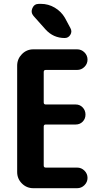

<svg xmlns="http://www.w3.org/2000/svg" viewBox="-20 -990 540 1010"><path d="M220.7 -622.1Q210 -622.1 210 -611.3V-451.2Q210 -440.4 220.7 -440.4H377.9Q400.4 -440.4 415 -424.8Q429.7 -409.2 429.7 -387.2Q429.7 -365.2 415 -350.1Q400.4 -335 377.9 -335H220.7Q210 -335 210 -324.2V-119.1Q210 -108.4 220.7 -108.4H385.7Q408.2 -108.4 424.3 -92.3Q440.4 -76.2 440.4 -54.2Q440.4 -32.2 424.3 -16.1Q408.2 0 385.7 0H155.3Q120.1 0 95.2 -24.9Q70.3 -49.8 70.3 -85V-644.5Q70.3 -679.7 95.2 -705.1Q120.1 -730.5 155.3 -730.5H385.7Q408.2 -730.5 424.3 -714.4Q440.4 -698.2 440.4 -676.3Q440.4 -654.3 424.3 -638.2Q408.2 -622.1 385.7 -622.1ZM195.3 -969.7Q234.4 -969.7 268.1 -949.7Q301.8 -929.7 321.3 -896.5L350.6 -841.8Q360.4 -824.2 350.1 -807.1Q339.8 -790 320.3 -790Q260.7 -790 219.7 -835L156.2 -906.2Q140.6 -924.8 150.4 -947.3Q160.2 -969.7 184.6 -969.7Z"/></svg>

Font: Rounded-X Mgen+ 1mn bold
Style: Bold
Weight: 700
Designer: [Source Han Sans]
Ryoko NISHIZUKA  (kana & ideographs); Paul D. Hunt (Latin, Greek & Cyrillic); Wenlong ZHANG  (bopomofo
Version: Version 1.059.20150602